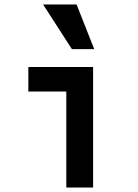

<svg xmlns="http://www.w3.org/2000/svg" viewBox="-20 -840 620 860"><path d="M397 -540H107V-430H277V0H397ZM402 -620 323 -820H173L302 -620Z"/></svg>

Font: CommitMono-dimboump
Style: Bold
Weight: 700
Monospace: yes
Designer: Eigil Nikolajsen
Foundry: Eigil Nikolajsen
Version: Version 1.143